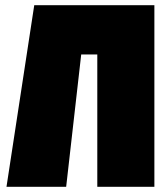

<svg xmlns="http://www.w3.org/2000/svg" viewBox="-20 -720 645 740"><path d="M575 -700V0H355V-510H293L235 0H5L112 -700Z"/></svg>

Font: Tektur Condensed Black
Style: Regular
Weight: 900
Width: 3
Designer: Adam Jagosz
Foundry: Adam Jagosz
Version: Version 1.005;gftools[0.9.30]